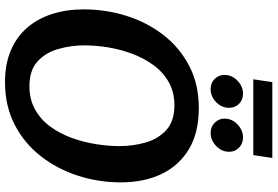

<svg xmlns="http://www.w3.org/2000/svg" viewBox="-186 -882 1080 747"><g transform="rotate(90 353.5 -509.0)"><path d="M300 11Q230 11 177 -11.5Q124 -34 88.5 -75Q53 -116 35 -172Q17 -228 17 -295Q17 -381 42 -461Q67 -541 116 -604.5Q165 -668 236.5 -705.5Q308 -743 401 -743Q496 -743 560 -705Q624 -667 657 -599Q690 -531 690 -439Q690 -353 664 -272.5Q638 -192 588 -128Q538 -64 465.5 -26.5Q393 11 300 11ZM316 -84Q368 -84 407.5 -106.5Q447 -129 474 -166.5Q501 -204 517.5 -250Q534 -296 541.5 -344Q549 -392 549 -434Q549 -487 535 -536Q521 -585 486.5 -616.5Q452 -648 390 -648Q338 -648 299 -625.5Q260 -603 233 -565.5Q206 -528 189 -482Q172 -436 164.5 -388Q157 -340 157 -298Q157 -246 171 -196.5Q185 -147 219.5 -115.5Q254 -84 316 -84ZM300 -1029H595L584 -955H289ZM400 -860.8Q400 -832 378 -810.5Q356 -789 326.7 -789Q303 -789 287.5 -804.7Q272 -820.4 272 -842.8Q272 -872 294.5 -893.5Q316.9 -915 345 -915Q369 -915 384.5 -899.5Q400 -884 400 -860.8ZM571 -860.8Q571 -832 548.5 -810.5Q526 -789 497.2 -789Q474 -789 458 -804.8Q442 -820.5 442 -843Q442 -872 464.5 -893.5Q486.9 -915 515 -915Q539 -915 555 -899.5Q571 -884 571 -860.8Z"/></g></svg>

Font: Rosario
Style: Italic
Weight: 400
Italic angle: -8.05°
Designer: Hector Gatti
Foundry: Omnibus Type
Version: Version 1.201